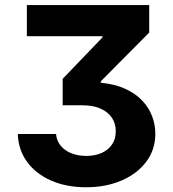

<svg xmlns="http://www.w3.org/2000/svg" viewBox="-20 -748 701 777"><path d="M52 -205.7H206.8Q209 -178.4 225.6 -158.3Q242.2 -138.2 269.1 -127.6Q296.1 -117 329.3 -117Q364.5 -117 391.4 -129.1Q418.3 -141.1 433.5 -163.6Q448.7 -186.1 448.4 -217Q448.7 -247.2 433.3 -270.8Q417.8 -294.5 387.3 -308.3Q356.8 -322.2 311.7 -321.9H233.6V-428.9L394.7 -596.7V-601.4H88.7V-727.5H583.8V-616.2L387.9 -418.9V-413.1Q445.3 -407.6 487.1 -388.5Q528.9 -369.3 555.7 -340.8Q582.4 -312.2 595.5 -277.8Q608.6 -243.4 608.6 -207Q608.6 -142.4 571.9 -93.6Q535.3 -44.8 472 -17.5Q408.8 9.8 328.5 9.8Q248.6 9.8 187.1 -17.2Q125.6 -44.1 89.9 -92.6Q54.3 -141 52 -205.7Z"/></svg>

Font: Inter V
Style: 
Weight: 400
Designer: Rasmus Andersson
Foundry: rsms
Version: Version 4.000;git-a3f224843